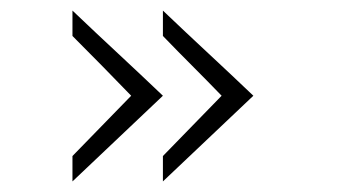

<svg xmlns="http://www.w3.org/2000/svg" viewBox="-20 -420 641 363"><path d="M117 -125 228 -239Q200 -268 172.5 -296Q145 -324 117 -352V-400Q160 -359 202.5 -319.5Q245 -280 288 -239L117 -77ZM288 -125 399 -239Q371 -268 343.5 -295.5Q316 -323 288 -352V-400Q331 -359 373.5 -319.5Q416 -280 459 -239L288 -77Z"/></svg>

Font: Josefin Slab
Style: Regular
Weight: 400
Designer: Santiago Orozco
Foundry: Typemade
Version: Version 1.000